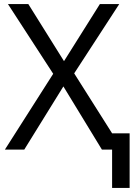

<svg xmlns="http://www.w3.org/2000/svg" viewBox="-20 -734 671 942"><path d="M530 188V0H480L291 -310L99 0H4L241 -372L19 -714H119L294 -434L470 -714H565L344 -374L530 -80H616V188Z"/></svg>

Font: Apis
Style: Regular
Weight: 400
Designer: Monotype Design Team
Foundry: Monotype Imaging Inc.
Version: Version 2.000; build 0001